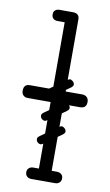

<svg xmlns="http://www.w3.org/2000/svg" viewBox="-84 -770 467 813"><g transform="rotate(10 149.5 -363.0)"><path d="M162 0Q135 0 135 -26V-700Q135 -726 162 -726Q190 -726 190 -700V-26Q190 0 162 0ZM189 -702Q187 -689 180 -685Q176 -678 155 -678H104Q92 -678 85 -685Q79 -691 79 -702Q79 -714 85 -719Q92 -726 104 -726H155Q166 -726 172 -724.5Q178 -723 179 -721Q183 -717 186 -712Q189 -707 189 -702ZM85 -25Q85 -36 92 -42Q99 -49 111 -49H160Q172 -49 179 -43Q186 -36 186 -25Q186 -13 179 -6Q172 0 160 0H111Q99 0 92 -7Q85 -13 85 -25ZM239 -25Q239 -13 232 -7Q225 0 213 0H164Q153 0 145 -6Q138 -13 138 -25Q138 -36 145 -43Q153 -49 164 -49H213Q225 -49 232 -42Q239 -36 239 -25ZM133 -357Q126 -352 119.5 -354Q113 -356 108 -362Q104 -369 105 -375Q106 -381 113 -386L190 -440Q198 -446 204.5 -443Q211 -440 215 -435Q220 -428 218.5 -422Q217 -416 210 -411ZM133 -155Q126 -150 119.5 -152Q113 -154 108 -160Q104 -167 105 -173Q106 -179 113 -184L190 -238Q198 -244 204.5 -241Q211 -238 215 -233Q220 -226 218.5 -220Q217 -214 210 -209ZM133 -256Q126 -251 119.5 -253Q113 -255 108 -261Q104 -268 105 -274Q106 -280 113 -285L190 -339Q198 -345 204.5 -342Q211 -339 215 -334Q220 -327 218.5 -321Q217 -315 210 -310ZM289 -362Q289 -335 261 -335Q207 -335 177 -335Q147 -335 133 -335Q119 -335 112.5 -335Q106 -335 100 -335Q94 -335 80 -335Q66 -335 36 -335Q25 -335 17.5 -342Q10 -349 10 -362Q10 -390 36 -390H261Q273 -390 281 -383Q289 -376 289 -362Z"/></g></svg>

Font: Nsibidi Libre Uzo
Style: Regular
Weight: 400
Designer: Oluwaseun Badejo
Version: Version 1.021